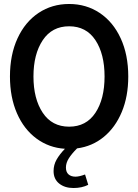

<svg xmlns="http://www.w3.org/2000/svg" viewBox="-20 -734 694 964"><path d="M311 107Q311 130 324 141.5Q337 153 359 153Q378 153 407 142L423 194Q391 210 349 210Q305 210 277 187.5Q249 165 249 125Q249 94 264 67.5Q279 41 306 13Q226 8 163 -38.5Q100 -85 65 -165.5Q30 -246 30 -350Q30 -459 68 -541.5Q106 -624 173.5 -669Q241 -714 327 -714Q413 -714 480.5 -669Q548 -624 586 -541.5Q624 -459 624 -350Q624 -250 591.5 -172Q559 -94 501 -46.5Q443 1 367 11Q340 38 325.5 61Q311 84 311 107ZM327 -98Q413 -98 459 -167.5Q505 -237 505 -350Q505 -463 459 -532.5Q413 -602 327 -602Q241 -602 194.5 -532Q148 -462 148 -350Q148 -238 194.5 -168Q241 -98 327 -98Z"/></svg>

Font: Cabin Condensed SemiBold
Style: Regular
Weight: 600
Width: 3
Designer: Pablo Impallari
Foundry: Pablo Impallari. http://www.impallari.com Igino Marini. http://www.ikern.com
Version: Version 2.001